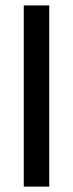

<svg xmlns="http://www.w3.org/2000/svg" viewBox="-20 -690 270 710"><path d="M67.9 -669.9H162.1V0H67.9Z"/></svg>

Font: LT Wave Text
Style: Regular
Weight: 400
Designer: Daniel Lyons
Version: Version 2.5 (Glyphs App)